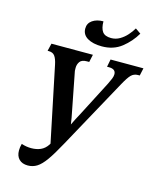

<svg xmlns="http://www.w3.org/2000/svg" viewBox="-135 -1021 919 1123"><g transform="rotate(15 324.5 -459.0)"><path d="M142 10Q108 10 89 -9Q70 -28 70 -62Q70 -82 76 -103Q105 -93 135 -93Q167 -93 192 -104Q217 -115 234 -141L238 -148L144 -601Q137 -635 125 -651.5Q113 -668 88 -668H81L92 -714H343L333 -668H319Q288 -668 276.5 -651.5Q265 -635 265 -614Q265 -603 265.5 -596Q266 -589 268 -583L310 -367Q315 -343 318 -325.5Q321 -308 324 -287Q333 -306 341.5 -322.5Q350 -339 362 -361L472 -574Q482 -594 488 -609Q494 -624 494 -636Q494 -668 453 -668H441L450 -714H649L639 -668H629Q604 -668 587.5 -651.5Q571 -635 546 -589L315 -168Q277 -98 249.5 -59.5Q222 -21 197 -5.5Q172 10 142 10ZM380 -775Q326 -775 293 -794.5Q260 -814 260 -851Q260 -883 286 -901Q312 -919 352 -919Q352 -878 367 -857Q382 -836 420 -836Q448 -836 472 -850Q496 -864 515 -885.5Q534 -907 546 -928L579 -905Q548 -852 499 -813.5Q450 -775 380 -775Z"/></g></svg>

Font: Noto Serif ExtraCondensed SemiBold
Style: Italic
Weight: 600
Width: 2
Italic angle: -12°
Designer: Monotype Design Team
Foundry: Monotype Imaging Inc.
Version: Version 2.013